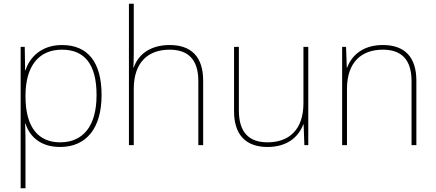

<svg xmlns="http://www.w3.org/2000/svg" viewBox="-20 -780 2342 1032"><path d="M313 -538C203 -538 139 -472 117 -402H115L113 -528H91V232H117V15C117 -27 117 -71 115 -116H117C139 -46 198 10 303 10C444 10 526 -91 526 -269C526 -445 453 -538 313 -538ZM313 -513C435 -513 499 -434 499 -269C499 -101 426 -15 303 -15C189 -15 117 -92 117 -262V-265C117 -421 185 -513 313 -513Z M699 -496V-760H673V0H699V-302C699 -446 777 -513 892 -513C989 -513 1046 -462 1046 -345V0H1072V-346C1072 -477 1006 -538 892 -538C780 -538 720 -480 699 -417H697C698 -446 699 -466 699 -496Z M1637 -528H1611V-226C1611 -82 1533 -15 1418 -15C1319 -15 1264 -68 1264 -186V-528H1238V-182C1238 -57 1300 10 1418 10C1530 10 1587 -50 1610 -111H1612L1616 0H1637Z M2038 -538C1926 -538 1869 -478 1846 -417H1844L1840 -528H1819V0H1845V-302C1845 -446 1923 -513 2038 -513C2135 -513 2192 -462 2192 -345V0H2218V-346C2218 -477 2152 -538 2038 -538Z"/></svg>

Font: Noto Sans Ethiopic Thin
Style: Regular
Weight: 100
Designer: Monotype Design Team
Foundry: Monotype Imaging Inc.
Version: Version 2.102